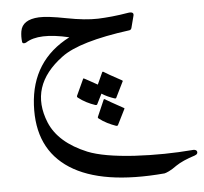

<svg xmlns="http://www.w3.org/2000/svg" viewBox="-54 -315 940 886"><g transform="rotate(-5 416.0 127.5)"><path d="M593 -226 579 -172Q576 -164 569 -163Q335 -132 251 -69Q85 54 156 228Q196 324 327 378Q399 407 542 416Q614 420 680.5 419Q747 418 808 413Q823 411 829 417Q834 423 831 430Q829 434 826 435.5Q823 437 819 439Q762 457 731 478Q709 494 694 501Q679 508 673 509Q384 534 237 440Q89 345 100 142Q111 -63 290 -155Q150 -188 89 -148Q83 -145 77 -146Q72 -147 71 -153Q68 -178 72 -202Q81 -255 158 -259Q197 -261 284 -244Q371 -227 430 -229Q459 -230 494.5 -233.5Q530 -237 571 -244Q600 -248 593 -226ZM391 165Q389 168 383 167Q362 160 342.5 150Q323 140 305 126Q300 122 302 117L337 41Q338 38 346 43Q350 45 363.5 52.5Q377 60 402 74L427 19Q429 14 437 20Q441 23 460.5 34Q480 45 515 64Q520 67 517 70L481 143Q479 146 474 144Q473 144 473 144Q458 139 443.5 132.5Q429 126 415 117ZM478 269Q476 272 470 271Q450 264 430 254Q410 244 392 230Q387 226 390 221L423 145Q425 141 433 147Q438 150 457 161Q476 172 511 191Q517 194 514 197Z"/></g></svg>

Font: Amiri
Style: Italic
Weight: 400
Italic angle: 10°
Designer: Khaled Hosny
Version: Version 0.113